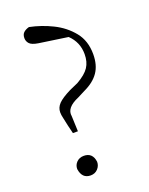

<svg xmlns="http://www.w3.org/2000/svg" viewBox="-142 -818 700 904"><g transform="rotate(-20 207.5 -366.0)"><path d="M153 12Q110 12 103 -38Q103 -58 117 -72Q131 -86 153 -86Q197 -86 203 -38Q203 -18 189 -3Q175 12 153 12ZM359 -521Q359 -466 334.5 -430.5Q310 -395 260 -372L223 -353Q156 -325 164 -281L167 -204H142L132 -245Q127 -271 123 -287Q119 -303 119 -316Q119 -340 137 -358.5Q155 -377 199 -399L242 -418Q286 -443 303.5 -469.5Q321 -496 321 -535Q321 -595 278 -636L134 -657Q102 -662 91 -674Q80 -686 80 -702Q80 -720 90 -729.5Q100 -739 118 -744Q177 -732 231.5 -705Q286 -678 322.5 -633Q359 -588 359 -521Z"/></g></svg>

Font: Minh Nguyen ExtraLight
Style: Regular
Weight: 250
Designer: Ryoko NISHIZUKA 西塚涼子 (kana & ideographs); Frank Grießhammer (Latin, Greek & Cyrillic); Wenlong ZHANG 张文龙 (bopomofo); San
Foundry: Adobe
Version: Version 1.100;July 7, 2023;FontCreator 14.0.0.2814 64-bit